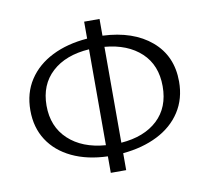

<svg xmlns="http://www.w3.org/2000/svg" viewBox="-76 -753 924 848"><g transform="rotate(-10 386.0 -329.0)"><path d="M354 -64Q262 -67 194 -99.5Q126 -132 89 -189Q52 -246 52 -323Q52 -401 90 -459Q128 -517 196 -551Q264 -585 354 -592V-668H423V-593Q560 -587 640.5 -518.5Q721 -450 721 -335Q721 -258 683.5 -200Q646 -142 578.5 -108Q511 -74 423 -66V10H354ZM354 -114V-544Q248 -537 187 -481Q126 -425 126 -331Q126 -237 187.5 -179.5Q249 -122 354 -114ZM646 -327Q646 -422 586 -478Q526 -534 423 -543V-113Q527 -121 586.5 -176.5Q646 -232 646 -327Z"/></g></svg>

Font: QiushuiShotai Bright
Style: Regular
Weight: 400
Designer: Christian Thalmann (Catharsis Fonts)
Version: Version 1.250;